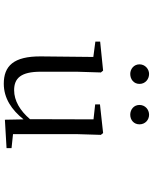

<svg xmlns="http://www.w3.org/2000/svg" viewBox="86 -898 827 1040"><g transform="rotate(90 500.0 -378.5)"><path d="M381 -670C410 -670 435 -689 435 -720C435 -751 410 -772 381 -772C355 -772 329 -751 329 -720C329 -689 355 -670 381 -670ZM602 -670C630 -670 654 -689 654 -720C654 -751 630 -772 602 -772C574 -772 549 -751 549 -720C549 -689 574 -670 602 -670ZM629 9 783 0V-27L707 -35V-380L711 -511L701 -523L546 -506V-480L627 -471L626 -127C580 -73 526 -41 469 -41C404 -41 369 -78 369 -185V-380L373 -511L363 -523L206 -507V-481L289 -470L286 -186C285 -37 339 15 434 15C513 15 576 -28 627 -92Z"/></g></svg>

Font: Harano Aji Mincho TW
Style: Regular
Weight: 400
Foundry: Masamichi Hosoda
Version: HaranoAjiMinchoTW-Regular version 20230610;ttx 4.39.4